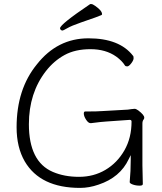

<svg xmlns="http://www.w3.org/2000/svg" viewBox="-20 -900 792 937"><path d="M662 6Q643 6 628 0.5Q613 -5 613 -11V-12Q618 -65 618 -121V-143L608 -123Q566 -34 461 1Q415 17 371 17Q177 17 101 -112Q61 -181 61 -279Q61 -465 160 -586Q260 -713 411.5 -713Q563 -713 629 -628Q632 -626 632 -616Q632 -606 620.5 -591Q609 -576 601 -576Q593 -576 590 -580Q576 -603 547 -624Q496 -660 421.5 -660Q347 -660 295 -631.5Q243 -603 204 -553Q121 -446 121 -294Q121 -111 238 -61Q294 -37 365.5 -37Q437 -37 494.5 -71Q552 -105 587 -166Q622 -227 622 -307Q622 -315 613 -315L499 -307Q478 -306 424 -299H422Q411 -299 400 -316Q389 -333 389 -346Q389 -356 396 -356H410Q454 -356 480 -358L604 -365Q613 -366 621.5 -367.5Q630 -369 637 -369Q644 -369 655 -361Q684 -339 684 -326Q684 -320 681 -317Q675 -310 675 -297V-93Q675 -85 676 -48.5Q677 -12 677 -2Q677 6 662 6ZM420 -880Q422 -880 427 -880Q432 -880 445 -871Q478 -848 478 -831Q478 -827 474 -826Q465 -821 377 -791Q328 -774 308.5 -762.5Q289 -751 284.5 -751Q280 -751 276.5 -754.5Q273 -758 273 -762Q273 -781 420 -880Z"/></svg>

Font: Moon Stars Kai T Light
Style: Regular
Weight: 300
Designer: GuiWonder
Version: Version 1.101